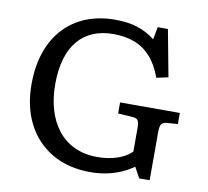

<svg xmlns="http://www.w3.org/2000/svg" viewBox="-80 -803 979 905"><g transform="rotate(10 409.5 -350.0)"><path d="M409 14Q302 14 224.5 -31.5Q147 -77 105.5 -158Q64 -239 64 -345Q64 -433 88 -501.5Q112 -570 156.5 -617.5Q201 -665 263 -689.5Q325 -714 401 -714Q465 -714 511 -698Q557 -682 592 -654L603 -714H652L694 -490L638 -478Q616 -538 583 -575Q550 -612 505.5 -629Q461 -646 404 -646Q349 -646 306.5 -628Q264 -610 234.5 -575Q205 -540 189.5 -487.5Q174 -435 174 -366Q174 -299 190.5 -243.5Q207 -188 239 -147.5Q271 -107 318.5 -84.5Q366 -62 427 -62Q464 -62 494.5 -68.5Q525 -75 549.5 -87Q574 -99 592 -117V-230Q592 -252 586.5 -264Q581 -276 556 -277L490 -281V-334H776V-281L723 -277Q706 -276 698.5 -266Q691 -256 691 -226V3H641L613 -48Q585 -28 552 -14Q519 0 483 7Q447 14 409 14Z"/></g></svg>

Font: Literata Variable Black
Style: Regular
Weight: 900
Designer: Latin by Veronika Burian and Jose Scaglione. Greek by Irene Vlachou. Cyrillic by Vera Evstafieva.
Foundry: TypeTogether
Version: Version 3.021